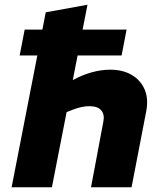

<svg xmlns="http://www.w3.org/2000/svg" viewBox="-20 -790 677 810"><path d="M29 0 173 -738 349 -770 276 -395 217 -413 287 -452Q325 -473 365.5 -484.5Q406 -496 445 -496Q498 -496 535.5 -474Q573 -452 590 -413Q607 -374 597 -321L535 0H364L416 -277Q422 -306 407.5 -324Q393 -342 357 -342Q340 -342 324 -338.5Q308 -335 289 -328L261 -317L199 0ZM63 -556 84 -665H514L493 -556Z"/></svg>

Font: REM
Style: Bold Italic
Weight: 700
Italic angle: -11°
Designer: Octavio Pardo
Foundry: Ashler Design
Version: Version 1.005;gftools[0.9.28]